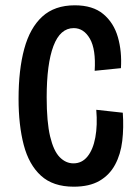

<svg xmlns="http://www.w3.org/2000/svg" viewBox="-20 -692 521 724"><path d="M258 12Q180 12 134.5 -29.5Q89 -71 69.5 -145.5Q50 -220 50 -319Q50 -429 71.5 -508Q93 -587 139.5 -629.5Q186 -672 262 -672Q330 -672 369.5 -639Q409 -606 424.5 -552Q440 -498 436 -435L337 -425Q342 -506 319 -546Q296 -586 258 -586Q207 -586 181.5 -518.5Q156 -451 156 -325Q156 -232 169 -177.5Q182 -123 205 -99.5Q228 -76 257 -76Q289 -76 310 -102Q331 -128 339.5 -174Q348 -220 343 -278L443 -267Q447 -211 441 -160.5Q435 -110 414 -71Q393 -32 355 -10Q317 12 258 12Z"/></svg>

Font: Bricolage Grotesque 10pt Condensed Medium
Style: Regular
Weight: 500
Width: 3
Designer: Mathieu Triay
Foundry: Atelier Triay
Version: Version 1.000; ttfautohint (v1.8.4.7-5d5b);gftools[0.9.32]